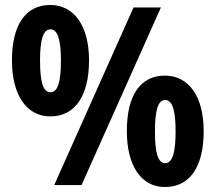

<svg xmlns="http://www.w3.org/2000/svg" viewBox="-20 -744 868 772"><path d="M182 -724C83 -724 28 -644 28 -501C28 -362 87 -276 182 -276C282 -276 338 -359 338 -501C338 -640 278 -724 182 -724ZM627 -714H517L198 0H308ZM183 -626C212 -626 225 -584 225 -500C225 -414 212 -373 183 -373C153 -373 141 -415 141 -500C141 -583 153 -626 183 -626ZM643 -440C544 -440 490 -360 490 -217C490 -77 548 8 643 8C744 8 799 -74 799 -217C799 -356 739 -440 643 -440ZM644 -342C675 -342 686 -295 686 -215C686 -136 675 -88 644 -88C615 -88 603 -131 603 -215C603 -299 615 -342 644 -342Z"/></svg>

Font: Noto Sans Bengali Condensed
Style: Bold
Weight: 700
Width: 3
Designer: Joana Ranito - Universal Thirst; Jelle Bosma - Monotype Design Team
Foundry: Universal Thirst ehf.
Version: Version 3.000